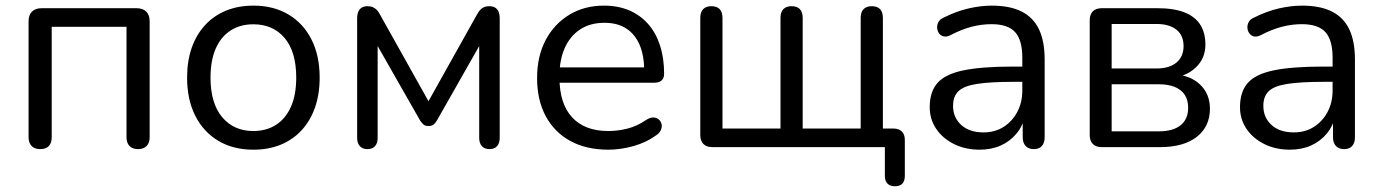

<svg xmlns="http://www.w3.org/2000/svg" viewBox="-20 -515 4840 672"><path d="M120.7 6.9Q101.3 6.9 90.7 -4Q80 -14.9 80 -34.8V-440.2Q80 -462.5 91.9 -474.4Q103.8 -486.3 126.2 -486.3H457.6Q480 -486.3 491.9 -474.4Q503.8 -462.5 503.8 -440.2V-34.8Q503.8 -14.9 493.1 -4Q482.4 6.9 463 6.9Q443.7 6.9 433.2 -4Q422.8 -14.9 422.8 -34.8V-421.2H161V-34.8Q161 -14.9 151.1 -4Q141.1 6.9 120.7 6.9Z M866.8 8.9Q796.1 8.9 744.1 -22.1Q692.1 -53.1 663.4 -109.8Q634.8 -166.5 634.8 -243.4Q634.8 -301.3 651 -347.6Q667.2 -393.8 697.8 -427.1Q728.4 -460.3 771.2 -477.8Q814 -495.3 866.8 -495.3Q937.5 -495.3 989.5 -464.3Q1041.6 -433.3 1070.2 -376.8Q1098.8 -320.3 1098.8 -243.4Q1098.8 -185.5 1082.6 -139Q1066.4 -92.5 1035.8 -59.3Q1005.2 -26.1 962.6 -8.6Q920.1 8.9 866.8 8.9ZM866.8 -56.4Q912.3 -56.4 946.1 -78.1Q980 -99.8 998.4 -141.7Q1016.8 -183.5 1016.8 -243.4Q1016.8 -334 976.2 -382Q935.5 -430 866.8 -430Q821.3 -430 787.5 -408.5Q753.7 -387 735.2 -345.4Q716.8 -303.8 716.8 -243.4Q716.8 -153.3 757.7 -104.8Q798.6 -56.4 866.8 -56.4Z M1265.9 6.9Q1248.9 6.9 1239.5 -3.5Q1230 -14 1230 -32.4V-450.2Q1230 -464.3 1233.9 -473.7Q1237.8 -483.1 1246 -488.2Q1254.2 -493.3 1266.3 -493.3Q1277.9 -493.3 1285.9 -489.4Q1293.9 -485.6 1299.7 -479.3Q1305.5 -473 1309.9 -464.2L1479.7 -160.8L1649.5 -464.2Q1654.4 -473.5 1660 -479.8Q1665.6 -486.1 1673.6 -489.7Q1681.6 -493.3 1692.7 -493.3Q1711.1 -493.3 1720 -482.4Q1729 -471.5 1729 -450.2V-32.4Q1729 -14 1719.8 -3.5Q1710.6 6.9 1693.1 6.9Q1676.1 6.9 1666.6 -3.5Q1657.2 -14 1657.2 -32.4V-393.2H1679.6L1509 -93Q1504.6 -85.1 1498 -79.5Q1491.4 -73.9 1479.7 -73.9Q1467.6 -73.9 1461.6 -79.8Q1455.5 -85.6 1450.5 -93L1279.4 -393.2H1301.8V-32.4Q1301.8 -14 1292.6 -3.5Q1283.4 6.9 1265.9 6.9Z M2109.3 8.9Q2032.1 8.9 1976.3 -21.5Q1920.6 -52 1890.2 -108.2Q1859.8 -164.4 1859.8 -241.9Q1859.8 -317.9 1889.7 -374.6Q1919.7 -431.3 1972.5 -463.3Q2025.3 -495.3 2093.7 -495.3Q2143 -495.3 2181.9 -478.8Q2220.7 -462.3 2248.1 -431.4Q2275.5 -400.5 2289.9 -356.3Q2304.4 -312.1 2304.4 -256.7Q2304.4 -241.4 2295.6 -233.5Q2286.8 -225.5 2270.2 -225.5H1921.6V-279H2251.4L2234.8 -265.6Q2234.8 -319.5 2219 -357.2Q2203.1 -394.8 2172.3 -415Q2141.5 -435.2 2095.5 -435.2Q2045 -435.2 2009.7 -411.5Q1974.4 -387.7 1956.2 -346.1Q1938.1 -304.5 1938.1 -249.7V-243.8Q1938.1 -152.2 1982.4 -104.3Q2026.7 -56.4 2109.2 -56.4Q2142.6 -56.4 2176.4 -65Q2210.2 -73.6 2241.9 -95.4Q2255.5 -104.3 2267 -103.8Q2278.4 -103.4 2285.8 -96.8Q2293.2 -90.3 2295.5 -80.5Q2297.7 -70.8 2293.1 -60.1Q2288.6 -49.3 2275.9 -41Q2243 -16.8 2197.8 -3.9Q2152.5 8.9 2109.3 8.9Z M3112 136.9Q3095.4 136.9 3086.2 127.7Q3077 118.5 3077 100.5V0H2473.4Q2452.9 0 2442 -11Q2431 -21.9 2431 -42.4V-452Q2431 -472.9 2441.2 -483.1Q2451.4 -493.3 2469.9 -493.3Q2488.8 -493.3 2498.8 -483.1Q2508.7 -472.9 2508.7 -452V-65.1H2711.7V-452Q2711.7 -472.9 2721.9 -483.1Q2732.1 -493.3 2750.6 -493.3Q2769.5 -493.3 2779.5 -483.1Q2789.4 -472.9 2789.4 -452V-65.1H2992.4V-452Q2992.4 -472.9 3002.6 -483.1Q3012.8 -493.3 3031.3 -493.3Q3050.2 -493.3 3060.2 -483.1Q3070.1 -472.9 3070.1 -452V-27.8L3032.8 -65.1H3106.4Q3125.9 -65.1 3136.4 -54.9Q3146.9 -44.6 3146.9 -25.1V100.5Q3146.9 136.9 3112 136.9Z M3408.5 8.9Q3358.7 8.9 3319.1 -10.8Q3279.4 -30.5 3256.7 -64.1Q3234 -97.8 3234 -139.7Q3234 -193.7 3261.2 -224.7Q3288.4 -255.6 3352.2 -268.8Q3416 -282 3525.7 -282H3571V-228.6H3527.3Q3445.6 -228.6 3399.4 -221.3Q3353.1 -214 3334.4 -195.7Q3315.7 -177.5 3315.7 -144.6Q3315.7 -103.7 3344.3 -77.6Q3372.9 -51.6 3422.3 -51.6Q3462.2 -51.6 3492.5 -70.8Q3522.8 -90 3540.4 -123.1Q3558.1 -156.2 3558.1 -198.7V-313.1Q3558.1 -374.8 3532.9 -402.6Q3507.7 -430.4 3450.4 -430.4Q3415.6 -430.4 3380.5 -421.3Q3345.4 -412.2 3306.8 -392Q3293.1 -385.1 3282.8 -387.6Q3272.6 -390 3266.7 -398.2Q3260.8 -406.5 3260 -417Q3259.2 -427.5 3264.3 -437.5Q3269.4 -447.5 3282 -452.9Q3325.4 -475 3368.7 -485.2Q3412 -495.3 3451.2 -495.3Q3514.2 -495.3 3555.1 -474.9Q3596.1 -454.5 3616.2 -412.9Q3636.3 -371.3 3636.3 -306.1V-34.8Q3636.3 -14.9 3626.6 -4Q3616.9 6.9 3598.4 6.9Q3579.9 6.9 3569.7 -4Q3559.5 -14.9 3559.5 -34.8V-113H3569.1Q3560.5 -75.4 3538.2 -48Q3515.8 -20.7 3483 -5.9Q3450.1 8.9 3408.5 8.9Z M3836.4 0Q3815.9 0 3805 -11Q3794 -21.9 3794 -42.4V-444Q3794 -464.4 3805 -475.4Q3815.9 -486.3 3836.4 -486.3H4031Q4088.7 -486.3 4125.8 -471.6Q4162.9 -456.9 4180.9 -428.6Q4198.9 -400.4 4198.9 -358.3Q4198.9 -311.8 4166.6 -280.1Q4134.3 -248.3 4081.8 -242.3V-255.3Q4143.6 -253.4 4179.2 -220.1Q4214.8 -186.9 4214.8 -134.3Q4214.8 -72.4 4169 -36.2Q4123.1 0 4039 0ZM3870.8 -55.3H4035.9Q4085.4 -55.3 4111.9 -76.5Q4138.5 -97.7 4138.5 -137.6Q4138.5 -178.1 4111.9 -199Q4085.4 -220 4035.9 -220H3870.8ZM3870.8 -275.3H4027.5Q4072.5 -275.3 4097.5 -296Q4122.5 -316.8 4122.5 -353.7Q4122.5 -391.1 4097.5 -411.1Q4072.5 -431.1 4027.5 -431.1H3870.8Z M4494.5 8.9Q4444.7 8.9 4405.1 -10.8Q4365.4 -30.5 4342.7 -64.1Q4320 -97.8 4320 -139.7Q4320 -193.7 4347.2 -224.7Q4374.4 -255.6 4438.2 -268.8Q4502 -282 4611.7 -282H4657V-228.6H4613.3Q4531.6 -228.6 4485.4 -221.3Q4439.1 -214 4420.4 -195.7Q4401.7 -177.5 4401.7 -144.6Q4401.7 -103.7 4430.3 -77.6Q4458.9 -51.6 4508.3 -51.6Q4548.2 -51.6 4578.5 -70.8Q4608.8 -90 4626.4 -123.1Q4644.1 -156.2 4644.1 -198.7V-313.1Q4644.1 -374.8 4618.9 -402.6Q4593.7 -430.4 4536.4 -430.4Q4501.6 -430.4 4466.5 -421.3Q4431.4 -412.2 4392.8 -392Q4379.1 -385.1 4368.8 -387.6Q4358.6 -390 4352.7 -398.2Q4346.8 -406.5 4346 -417Q4345.2 -427.5 4350.3 -437.5Q4355.4 -447.5 4368 -452.9Q4411.4 -475 4454.7 -485.2Q4498 -495.3 4537.2 -495.3Q4600.2 -495.3 4641.1 -474.9Q4682.1 -454.5 4702.2 -412.9Q4722.3 -371.3 4722.3 -306.1V-34.8Q4722.3 -14.9 4712.6 -4Q4702.9 6.9 4684.4 6.9Q4665.9 6.9 4655.7 -4Q4645.5 -14.9 4645.5 -34.8V-113H4655.1Q4646.5 -75.4 4624.2 -48Q4601.8 -20.7 4569 -5.9Q4536.1 8.9 4494.5 8.9Z"/></svg>

Font: Nunito ExtraLight
Style: Regular
Weight: 200
Designer: Vernon Adams
Foundry: Vernon Adams
Version: Version 3.602